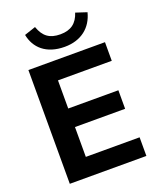

<svg xmlns="http://www.w3.org/2000/svg" viewBox="-170 -1043 927 1140"><g transform="rotate(-20 294.0 -472.5)"><path d="M553.2 0V-117.7H213.4V-306.2H530.3V-423.3H213.4V-601.1H553.2V-718.8H69.3V0ZM320.3 -774.4C424.8 -774.4 494.1 -831.5 516.6 -921.4L446.8 -944.3C427.7 -884.3 389.2 -853 321.3 -853C253.9 -853 215.8 -880.9 193.4 -945.3L122.1 -921.4C138.2 -836.9 202.6 -774.4 320.3 -774.4Z"/></g></svg>

Font: Winston
Style: Bold
Weight: 700
Designer: Vernon Adams, Kim Jin-seong, David Berlow, Cristiano Sobral
Foundry: The Winston Project Authors
Version: Version 3.004